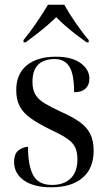

<svg xmlns="http://www.w3.org/2000/svg" viewBox="-20 -786 458 816"><path d="M198 10Q123 10 81.5 -19.5Q40 -49 40 -97Q40 -134 60 -148Q80 -162 99 -162Q99 -81 121.5 -40.5Q144 0 201 0Q251 0 280 -27.5Q309 -55 309 -109Q309 -143 297.5 -163.5Q286 -184 260 -200.5Q234 -217 191 -237Q140 -262 109 -284.5Q78 -307 63.5 -335Q49 -363 49 -403Q49 -472 94 -508.5Q139 -545 217 -545Q286 -545 323 -517.5Q360 -490 360 -452Q360 -425 343.5 -409.5Q327 -394 295 -394Q295 -470 275 -502.5Q255 -535 213 -535Q118 -535 118 -438Q118 -404 131 -383Q144 -362 171 -346Q198 -330 239 -311Q287 -290 318 -268Q349 -246 363.5 -217Q378 -188 378 -146Q378 -70 330.5 -30Q283 10 198 10ZM80 -616Q106 -647 135 -689.5Q164 -732 184 -766H253Q272 -732 301 -689.5Q330 -647 357 -616V-606H348Q332 -617 306.5 -636.5Q281 -656 257 -677Q233 -698 219 -713Q202 -696 179 -676.5Q156 -657 132 -638.5Q108 -620 89 -606H80Z"/></svg>

Font: Noto Serif Display SemiCondensed
Style: Regular
Weight: 400
Width: 4
Designer: Monotype Design Team
Foundry: Monotype Imaging Inc.
Version: Version 2.009